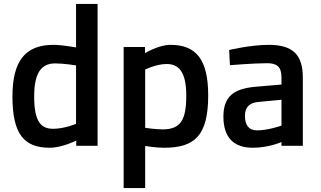

<svg xmlns="http://www.w3.org/2000/svg" viewBox="-20 -738 1624 972"><path d="M249 -86C188 -86 153 -121 153 -249C153 -363 185 -417 259 -417C301 -417 359 -408 365 -407V-111C365 -111 306 -86 249 -86ZM365 -718V-498C359 -499 291 -511 251 -511C108 -511 43 -430 43 -249C43 -56 104 10 232 10C293 10 366 -26 366 -26V0H474V-718Z M824 -414C886 -414 923 -372 923 -255C923 -132 896 -83 803 -83C768 -83 720 -90 715 -91V-386C715 -386 771 -414 824 -414ZM715 214V1C721 2 769 10 810 10C964 10 1034 -49 1034 -255C1034 -437 973 -511 843 -511C783 -511 714 -469 714 -469V-500H606V214Z M1405 -102C1405 -102 1338 -78 1281 -78C1239 -78 1220 -106 1220 -151C1220 -196 1243 -218 1289 -222L1405 -233ZM1513 -346C1513 -460 1463 -511 1341 -511C1249 -511 1140 -485 1140 -485L1144 -408C1144 -408 1265 -418 1332 -418C1381 -418 1405 -401 1405 -346V-310L1276 -299C1169 -290 1111 -254 1111 -148C1111 -44 1161 10 1260 10C1341 10 1405 -19 1405 -19V0H1513V-346Z"/></svg>

Font: RazerF5 SemiBold
Style: Regular
Weight: 600
Foundry: Razer Inc.
Version: Version 2